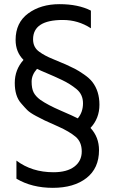

<svg xmlns="http://www.w3.org/2000/svg" viewBox="-20 -700 552 923"><path d="M415 -85Q456 -41 456 22Q456 109 395.5 156Q335 203 234 203Q133 203 59 159V72Q133 128 237 128Q302 128 337.5 101Q373 74 373 28Q373 -18 343 -43Q313 -68 260.5 -91.5Q208 -115 195 -121Q182 -127 153 -142.5Q124 -158 111 -171Q98 -184 81 -204Q51 -238 51 -301.5Q51 -365 93 -412Q55 -450 55 -508Q55 -591 115.5 -635.5Q176 -680 266 -680Q356 -680 417 -649V-564Q356 -604 282 -604Q139 -604 139 -511Q139 -472 169 -451Q195 -432 233.5 -416.5Q272 -401 296.5 -390Q321 -379 339.5 -369.5Q358 -360 384 -342Q410 -324 424 -306Q458 -262 458 -196.5Q458 -131 415 -85ZM354 -131Q379 -161 379 -203.5Q379 -246 348 -271.5Q317 -297 278 -315.5Q239 -334 206.5 -347.5Q174 -361 158 -369Q132 -340 132 -307.5Q132 -275 141.5 -256Q151 -237 174 -220Q210 -195 271.5 -168.5Q333 -142 354 -131Z"/></svg>

Font: Hind Jalandhar
Style: Regular
Weight: 400
Designer: Namrata Goyal
Foundry: Indian Type Foundry
Version: Version 0.702;PS 1.0;hotconv 1.0.81;makeotf.lib2.5.63406